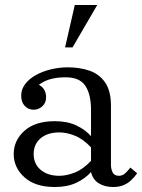

<svg xmlns="http://www.w3.org/2000/svg" viewBox="-20 -740 570 770"><path d="M434 10Q400 10 376 -5Q352 -20 345 -50V-300Q345 -361 322.5 -395.5Q300 -430 243 -430Q212 -430 185.5 -423.5Q159 -417 136 -400Q152 -391 158.5 -378Q165 -365 165 -350Q165 -328 150 -314Q135 -300 115 -300Q94 -300 79.5 -315Q65 -330 65 -356Q65 -382 81 -403Q97 -424 124 -439Q151 -454 184.5 -462Q218 -470 252 -470Q300 -470 339 -456.5Q378 -443 401.5 -409.5Q425 -376 425 -315V-77Q425 -63 431.5 -49Q438 -35 457 -35Q471 -35 482 -45Q493 -55 503 -68L530 -45Q518 -28 504 -15.5Q490 -3 473 3.5Q456 10 434 10ZM200 10Q121 10 78 -29Q35 -68 35 -122Q35 -177 78 -215.5Q121 -254 200 -254Q250 -254 286 -237Q322 -220 345 -194V-149Q313 -183 280 -196Q247 -209 218 -209Q171 -209 143 -185.5Q115 -162 115 -122Q115 -83 143 -59Q171 -35 218 -35Q247 -35 280 -48Q313 -61 345 -95V-50Q322 -24 286 -7Q250 10 200 10ZM241 -550 280 -720H370L271 -550Z"/></svg>

Font: Brygada 1918
Style: Regular
Weight: 400
Designer: Mateusz Machalski | Borys Kosmynka | Przemek Hoffer
Foundry: NIEPODLEGLA 2018
Version: Version 3.006